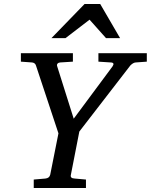

<svg xmlns="http://www.w3.org/2000/svg" viewBox="-20 -936 751 956"><path d="M711 -629 655 -625Q643 -624 629 -610L375 -281L333 -66Q328 -48 352 -47L408 -42V0H148V-42L206 -47Q226 -49 230 -66L271 -272L159 -610Q155 -623 140 -625L84 -629V-671H343V-629L279 -625Q270 -624 266 -618.5Q262 -613 265 -605L347 -345L540 -605Q553 -624 532 -625L470 -629V-671H711ZM578 -746H508L426 -838L306 -746H236L401 -916H479Z"/></svg>

Font: Veleka
Style: Italic
Weight: 400
Italic angle: -12°
Designer: Stefan Peev, Context Ltd, 2016; SIL International, 1997-2014.
Foundry: Stefan Peev, Context Ltd, 2016
Version: Version 1.000